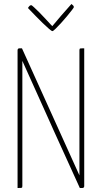

<svg xmlns="http://www.w3.org/2000/svg" viewBox="-20 -942 510 962"><path d="M380 0 249 -288Q249 -288 237 -315Q225 -342 205.5 -385Q186 -428 164.5 -476Q143 -524 123.5 -567Q104 -610 92 -637Q80 -664 80 -664L71 -683L78 -700H90L218 -417Q218 -417 230 -390.5Q242 -364 261 -322Q280 -280 301 -233.5Q322 -187 341 -145Q360 -103 372 -76.5Q384 -50 384 -50L399 -17L392 0ZM68 0V-690Q68 -700 78 -700L92 -690V-669Q92 -669 92 -639Q92 -609 92 -562.5Q92 -516 92 -463Q92 -410 92 -363.5Q92 -317 92 -287Q92 -257 92 -257V-10Q92 -5 91 -3Q90 -1 85 -0.5Q80 0 68 0ZM392 0 378 -10V-37Q378 -37 378 -67Q378 -97 378 -144Q378 -191 378 -243.5Q378 -296 378 -343Q378 -390 378 -420Q378 -450 378 -450V-690Q378 -695 379 -697Q380 -699 385 -699.5Q390 -700 402 -700V-10Q402 0 392 0ZM243 -786Q239 -786 225.5 -797.5Q212 -809 194 -826.5Q176 -844 159 -861.5Q142 -879 131 -890.5Q120 -902 120 -902Q120 -902 125 -909Q130 -916 137 -916Q139 -916 150.5 -905.5Q162 -895 177.5 -879.5Q193 -864 207.5 -848Q222 -832 232 -821.5Q242 -811 242 -811Q263 -837 285.5 -862.5Q308 -888 323 -905Q338 -922 338 -922Q343 -918 346.5 -914.5Q350 -911 350 -906Q350 -904 340 -891Q330 -878 315.5 -860.5Q301 -843 285.5 -826Q270 -809 258 -797.5Q246 -786 243 -786Z"/></svg>

Font: Yanone Kaffeesatz ExtraLight
Style: Regular
Weight: 200
Designer: Yanone (Cyrillic: Daniel Pouzeot, Huerta Tipografica, and Cyreal)
Foundry: Yanone
Version: Version 2.003